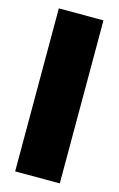

<svg xmlns="http://www.w3.org/2000/svg" viewBox="-109 -737 485 785"><g transform="rotate(15 133.5 -345.0)"><path d="M39 -690H228V0H39Z"/></g></svg>

Font: Decalotype Black
Style: Regular
Weight: 900
Designer: Alfredo Marco Pradil
Foundry: Alfredo Marco Pradil
Version: Version 1.0